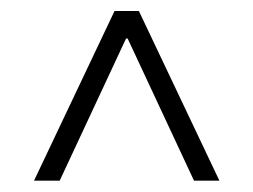

<svg xmlns="http://www.w3.org/2000/svg" viewBox="-20 -724 458 347"><path d="M200.2 -681.6H217.8V-654.3H200.2ZM41.5 -397.5 187 -704.1H231L376.5 -397.5H330.6L204.1 -668.5H214.4L87.9 -397.5Z"/></svg>

Font: Inter 16pt ExtraLight
Style: Regular
Weight: 250
Version: Version 4.001;git-66647c0bb